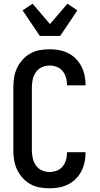

<svg xmlns="http://www.w3.org/2000/svg" viewBox="-20 -1009 540 1037"><path d="M247 8Q220 8 193 3Q166 -2 142.5 -15.5Q119 -29 101 -49.5Q83 -70 71.5 -94.5Q60 -119 56 -146Q52 -173 52 -200V-535Q52 -562 56 -589Q60 -616 71.5 -640.5Q83 -665 101 -685.5Q119 -706 142.5 -719.5Q166 -733 193 -738Q220 -743 247 -743Q273 -743 298 -738.5Q323 -734 346 -723Q369 -712 387.5 -694Q406 -676 418 -653.5Q430 -631 436 -606Q442 -581 442 -555V-548H342V-552Q342 -572 336 -591.5Q330 -611 317.5 -626Q305 -641 286 -648Q267 -655 247 -655Q225 -655 205 -645.5Q185 -636 173 -618Q161 -600 156.5 -578.5Q152 -557 152 -535V-200Q152 -178 156.5 -156.5Q161 -135 173 -117Q185 -99 205 -89.5Q225 -80 247 -80Q267 -80 286 -87Q305 -94 317.5 -109Q330 -124 336 -143.5Q342 -163 342 -183V-187H442V-180Q442 -154 436 -129Q430 -104 418 -81.5Q406 -59 387.5 -41Q369 -23 346 -12Q323 -1 298 3.5Q273 8 247 8ZM195 -815 102 -953 156 -989 250 -879 344 -989 398 -953 305 -815Z"/></svg>

Font: Iosevka Term Curly Semibold
Style: Regular
Weight: 600
Designer: Belleve Invis
Foundry: Belleve Invis
Version: Version 32.3.0